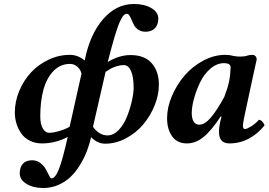

<svg xmlns="http://www.w3.org/2000/svg" viewBox="-20 -717 1361 973"><path d="M335 -393.1Q285.6 -393.1 251 -357.2Q216.3 -321.3 200.2 -262.5Q184.1 -203.6 184.1 -127.9Q184.1 -87.9 197 -65.9Q210 -43.9 229 -43.9Q250 -43.9 282.7 -53.7Q315.4 -63.5 333 -75.2Q336.9 -93.3 363 -209.7Q389.2 -326.2 393.1 -344.2Q387.2 -366.2 371.3 -379.6Q355.5 -393.1 335 -393.1ZM606.9 -387.2Q589.4 -387.2 571 -381.3Q552.7 -375.5 542.2 -369.6Q531.7 -363.8 515.1 -353Q510.3 -333 481.7 -207.3Q453.1 -81.5 451.2 -74.2Q482.9 -30.8 524.9 -30.8Q555.7 -30.8 582 -58.8Q608.4 -86.9 624 -127Q639.6 -167 648.4 -206.1Q657.2 -245.1 657.2 -272Q657.2 -327.1 644 -357.2Q630.9 -387.2 606.9 -387.2ZM658.2 -696.8Q711.9 -696.8 747.1 -676Q782.2 -655.3 782.2 -623Q782.2 -591.8 765.1 -574Q748 -556.2 717.8 -556.2Q697.3 -556.2 682.4 -565.4Q667.5 -574.7 660.2 -588.1Q652.8 -601.6 647.5 -615Q642.1 -628.4 636.2 -637.7Q630.4 -647 623 -647Q614.3 -647 606.7 -639.4Q599.1 -631.8 587.9 -607.9Q576.7 -584 561.5 -533.4Q546.4 -482.9 525.9 -402.8Q584.5 -438 641.1 -438Q712.9 -438 749 -396.5Q785.2 -355 785.2 -288.1Q785.2 -235.8 763.2 -181.9Q741.2 -127.9 705.1 -85.4Q668.9 -43 617.9 -15.9Q566.9 11.2 513.2 11.2Q473.1 11.2 441.9 -22Q433.1 15.6 419.7 50.3Q406.2 85 385 119.6Q363.8 154.3 337.6 179.4Q311.5 204.6 275.6 220.2Q239.7 235.8 199.2 235.8Q148.4 235.8 114.3 214.8Q80.1 193.8 80.1 162.1Q80.1 129.9 96.2 112.5Q112.3 95.2 143.1 95.2Q166.5 95.2 185.1 109.6Q203.6 124 212.4 141.1Q221.2 158.2 228.8 172.6Q236.3 187 240.2 187Q260.3 187 278.8 139.6Q297.4 92.3 323.2 -22.9Q260.3 9.8 191.9 9.8Q158.2 9.8 131.1 -3.9Q104 -17.6 87.9 -40.5Q71.8 -63.5 63.5 -90.6Q55.2 -117.7 55.2 -147Q55.2 -202.6 77.4 -255.9Q99.6 -309.1 136.7 -349.4Q173.8 -389.6 225.8 -414.3Q277.8 -439 334 -439Q375.5 -439 409.2 -410.2Q435.1 -542 502 -619.4Q568.8 -696.8 658.2 -696.8Z M1116.7 -226.1Q1134.3 -271.5 1140.9 -304Q1147.5 -336.4 1148.9 -377.9Q1146 -397 1115.7 -397Q1078.6 -397 1045.9 -368.7Q1013.2 -340.3 993.7 -299.1Q974.1 -257.8 962.9 -216.3Q951.7 -174.8 951.7 -144Q951.7 -116.7 961.4 -100.8Q971.2 -85 989.7 -85Q1017.1 -85 1047.6 -120.1Q1078.1 -155.3 1116.7 -226.1ZM1280.8 -415Q1278.8 -407.2 1272.9 -379.4Q1267.1 -351.6 1259.8 -319.8L1217.8 -124Q1210.9 -89.4 1210.9 -80.1Q1210.9 -63 1221.7 -63Q1230.5 -63 1252.4 -76.4Q1274.4 -89.8 1292 -109.9Q1301.3 -109.9 1309.6 -100.3Q1317.9 -90.8 1320.8 -82Q1287.1 -39.1 1241.2 -14.6Q1195.3 9.8 1142.6 9.8Q1089.8 9.8 1089.8 -47.9Q1089.8 -74.7 1097.7 -106.9L1102.5 -125L1098.6 -127Q1050.3 -53.7 1010.5 -22Q970.7 9.8 927.7 9.8Q877.4 9.8 852.1 -26.4Q826.7 -62.5 826.7 -118.2Q826.7 -172.9 851.1 -230.2Q875.5 -287.6 915 -333.7Q954.6 -379.9 1009.5 -409.4Q1064.5 -439 1121.6 -439Q1144 -439 1160.6 -434.1Q1178.2 -430.2 1196.8 -430.2Q1219.7 -430.2 1232.9 -435.1Q1246.6 -439 1257.8 -439Q1269 -439 1274.9 -432.4Q1280.8 -425.8 1280.8 -415Z"/></svg>

Font: Common Serif
Style: Bold Italic
Weight: 700
Italic angle: -12°
Designer: Philipp H. Poll, Khaled Hosny
Foundry: Stefan Peev, Context Ltd.
Version: Version 1.026